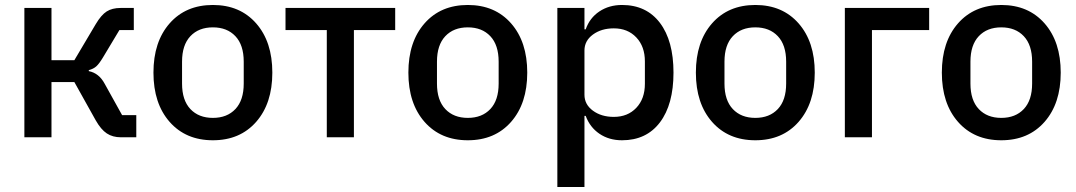

<svg xmlns="http://www.w3.org/2000/svg" viewBox="-20 -552 4328 772"><path d="M78 0V-520H187V-310H279L365 -455Q387 -492 409 -506Q431 -520 465 -520H518V-431H460L394 -321Q379 -296 367.5 -285.5Q356 -275 337 -270V-266Q378 -258 401 -215L471 -89H528V0H466Q433 0 409.5 -15.5Q386 -31 365 -68L279 -222H187V0Z M1010 -62Q945 12 836 12Q727 12 662 -62Q597 -136 597 -260Q597 -384 662 -458Q727 -532 836 -532Q945 -532 1010 -458Q1075 -384 1075 -260Q1075 -136 1010 -62ZM960 -216V-304Q960 -371 926.5 -406.5Q893 -442 836 -442Q779 -442 745.5 -406.5Q712 -371 712 -304V-216Q712 -149 745.5 -113.5Q779 -78 836 -78Q893 -78 926.5 -113.5Q960 -149 960 -216Z M1294 0V-431H1128V-520H1569V-431H1403V0Z M2035 -62Q1970 12 1861 12Q1752 12 1687 -62Q1622 -136 1622 -260Q1622 -384 1687 -458Q1752 -532 1861 -532Q1970 -532 2035 -458Q2100 -384 2100 -260Q2100 -136 2035 -62ZM1985 -216V-304Q1985 -371 1951.5 -406.5Q1918 -442 1861 -442Q1804 -442 1770.5 -406.5Q1737 -371 1737 -304V-216Q1737 -149 1770.5 -113.5Q1804 -78 1861 -78Q1918 -78 1951.5 -113.5Q1985 -149 1985 -216Z M2221 200V-520H2330V-434H2335Q2351 -480 2390 -506Q2429 -532 2481 -532Q2579 -532 2633.5 -460Q2688 -388 2688 -260Q2688 -132 2633.5 -60Q2579 12 2481 12Q2429 12 2390.5 -14Q2352 -40 2335 -86H2330V200ZM2448 -82Q2504 -82 2538.5 -118.5Q2573 -155 2573 -215V-305Q2573 -365 2538.5 -401.5Q2504 -438 2448 -438Q2398 -438 2364 -413Q2330 -388 2330 -349V-171Q2330 -132 2364 -107Q2398 -82 2448 -82Z M3191 -62Q3126 12 3017 12Q2908 12 2843 -62Q2778 -136 2778 -260Q2778 -384 2843 -458Q2908 -532 3017 -532Q3126 -532 3191 -458Q3256 -384 3256 -260Q3256 -136 3191 -62ZM3141 -216V-304Q3141 -371 3107.5 -406.5Q3074 -442 3017 -442Q2960 -442 2926.5 -406.5Q2893 -371 2893 -304V-216Q2893 -149 2926.5 -113.5Q2960 -78 3017 -78Q3074 -78 3107.5 -113.5Q3141 -149 3141 -216Z M3377 0V-520H3716V-431H3486V0Z M4180 -62Q4115 12 4006 12Q3897 12 3832 -62Q3767 -136 3767 -260Q3767 -384 3832 -458Q3897 -532 4006 -532Q4115 -532 4180 -458Q4245 -384 4245 -260Q4245 -136 4180 -62ZM4130 -216V-304Q4130 -371 4096.5 -406.5Q4063 -442 4006 -442Q3949 -442 3915.5 -406.5Q3882 -371 3882 -304V-216Q3882 -149 3915.5 -113.5Q3949 -78 4006 -78Q4063 -78 4096.5 -113.5Q4130 -149 4130 -216Z"/></svg>

Font: IBM Plex Sans Medm
Style: Regular
Weight: 500
Designer: Mike Abbink, Paul van der Laan, Pieter van Rosmalen
Foundry: Bold Monday
Version: Version 3.005